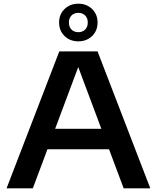

<svg xmlns="http://www.w3.org/2000/svg" viewBox="-20 -1018 848 1038"><path d="M15.5 0 300.5 -740H507.5L792.5 0H648.5L569.5 -211H236.5L157.5 0ZM278 -321.5H528L403 -655.5ZM403.5 -794.5Q358.5 -794.5 329 -823.2Q299.5 -852 299.5 -896.5Q299.5 -940.5 329 -969.2Q358.5 -998 403.5 -998Q448.5 -998 478 -969.2Q507.5 -940.5 507.5 -896.5Q507.5 -852 478 -823.2Q448.5 -794.5 403.5 -794.5ZM403.5 -844Q426 -844 440.2 -858Q454.5 -872 454.5 -896.5Q454.5 -920.5 440.2 -934.5Q426 -948.5 403.5 -948.5Q381 -948.5 366.8 -934.5Q352.5 -920.5 352.5 -896.5Q352.5 -872 366.8 -858Q381 -844 403.5 -844Z"/></svg>

Font: Encode Sans Exp SmBold
Style: Regular
Weight: 600
Width: 7
Designer: Multiple Designers
Foundry: Impallari Type
Version: Version 3.002; ttfautohint (v1.8.3) -l 8 -r 50 -G 200 -x 14 